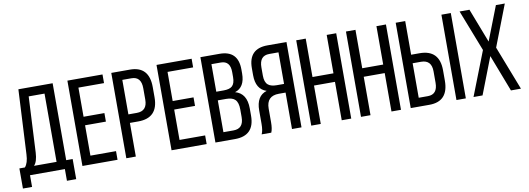

<svg xmlns="http://www.w3.org/2000/svg" viewBox="-61 -1077 4271 1551"><g transform="rotate(-10 2074.5 -302.0)"><path d="M385 96V0H99V96H24V-69H69Q97 -100 100 -171L127 -700H408V-69H461V96ZM176 -172Q172 -98 144 -69H329V-629H199Z M778 -390V-320H607V-71H817V0H529V-700H817V-629H607V-390Z M1042 -700Q1199 -700 1199 -529V-445Q1199 -276 1036 -276H967V0H889V-700ZM1036 -346Q1122 -346 1122 -440V-533Q1122 -629 1042 -629H967V-346Z M1509 -390V-320H1338V-71H1548V0H1260V-700H1548V-629H1338V-390Z M1777 -700Q1929 -700 1929 -545V-512Q1929 -399 1847 -373Q1941 -347 1941 -223V-164Q1941 0 1781 0H1620V-700ZM1758 -403Q1807 -403 1828 -422Q1852 -443 1852 -496V-537Q1852 -629 1775 -629H1698V-403ZM1781 -71Q1864 -71 1864 -166V-228Q1864 -285 1840 -309Q1818 -332 1766 -332H1698V-71Z M2193 -299Q2091 -299 2091 -195V-85Q2091 -29 2078 0H1999Q2013 -28 2013 -84V-193Q2013 -313 2100 -339Q2014 -367 2014 -483V-540Q2014 -700 2170 -700H2326V0H2248V-299ZM2172 -629Q2091 -629 2091 -533V-466Q2091 -412 2117 -390Q2140 -370 2189 -370H2248V-629Z M2484 -315V0H2406V-700H2484V-385H2656V-700H2734V0H2656V-315Z M2892 -315V0H2814V-700H2892V-385H3064V-700H3142V0H3064V-315Z M3369 -424Q3532 -424 3532 -255V-171Q3532 0 3375 0H3222V-700H3300V-424ZM3674 -700V0H3597V-700ZM3375 -71Q3455 -71 3455 -167V-260Q3455 -354 3369 -354H3300V-71Z M3928 -302 3811 0H3737L3878 -361L3746 -700H3827L3935 -420L4044 -700H4117L3986 -361L4126 0H4044Z"/></g></svg>

Font: Adderley Regular
Style: Regular
Weight: 400
Designer: gorohovskiy
Version: Version 1.003 November 13, 2017